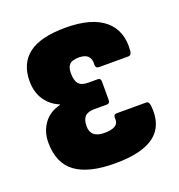

<svg xmlns="http://www.w3.org/2000/svg" viewBox="-101 -591 636 684"><g transform="rotate(-20 217.5 -249.5)"><path d="M222 8Q122 8 72.5 -28.5Q23 -65 23 -143Q23 -184 45 -214.5Q67 -245 108 -255V-257Q74 -271 54.5 -300.5Q35 -330 35 -371Q35 -438 80 -472.5Q125 -507 220 -507Q319 -507 367.5 -466Q416 -425 409 -349Q407 -334 396 -334H285Q272 -334 272 -348Q274 -368 263.5 -379.5Q253 -391 229 -391Q203 -391 193 -380.5Q183 -370 183 -348Q183 -320 193.5 -307.5Q204 -295 230 -295H265Q277 -295 277 -282V-213Q277 -199 265 -199H218Q193 -199 182 -187.5Q171 -176 171 -151Q171 -129 184 -118Q197 -107 224 -107Q250 -107 264 -115.5Q278 -124 276 -144Q275 -158 288 -158H400Q410 -158 412 -141Q420 -66 373 -29Q326 8 222 8Z"/></g></svg>

Font: Sofia Sans Condensed Black
Style: Regular
Weight: 900
Designer: Botio Nikoltchev, Ani Petrova
Foundry: lettersoup
Version: Version 4.101